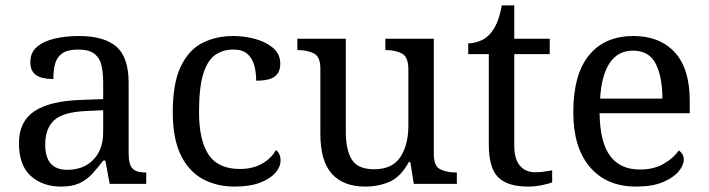

<svg xmlns="http://www.w3.org/2000/svg" viewBox="-20 -679 2617 709"><path d="M205 10Q138 10 94 -29Q50 -68 50 -150Q50 -230 106.5 -268Q163 -306 278 -310L361 -313V-373Q361 -409 355 -436.5Q349 -464 329 -480Q309 -496 268 -496Q230 -496 210 -482Q190 -468 183.5 -443.5Q177 -419 177 -387Q135 -387 113.5 -401.5Q92 -416 92 -450Q92 -485 116.5 -506Q141 -527 182 -536.5Q223 -546 272 -546Q364 -546 409.5 -507Q455 -468 455 -373V-114Q455 -72 469 -57Q483 -42 517 -42H520V0H385L369 -86H361Q340 -58 320 -36.5Q300 -15 273.5 -2.5Q247 10 205 10ZM228 -52Q289 -52 325 -89.5Q361 -127 361 -191V-272L297 -269Q212 -265 179.5 -234.5Q147 -204 147 -145Q147 -52 228 -52Z M846 10Q780 10 728.5 -18Q677 -46 647.5 -106.5Q618 -167 618 -265Q618 -372 647.5 -433.5Q677 -495 727.5 -520.5Q778 -546 841 -546Q883 -546 923 -535Q963 -524 989 -501.5Q1015 -479 1015 -444Q1015 -421 1005 -407Q995 -393 975.5 -387Q956 -381 926 -381Q926 -413 918.5 -439Q911 -465 893 -480.5Q875 -496 841 -496Q803 -496 774.5 -476Q746 -456 730.5 -406Q715 -356 715 -266Q715 -160 750.5 -107.5Q786 -55 866 -55Q913 -55 947.5 -74.5Q982 -94 999 -125Q1007 -119 1011.5 -109.5Q1016 -100 1016 -86Q1016 -63 997 -41Q978 -19 940.5 -4.5Q903 10 846 10Z M1328 10Q1249 10 1206 -36.5Q1163 -83 1163 -186V-426Q1163 -470 1138.5 -482Q1114 -494 1081 -494H1078V-536H1257V-191Q1257 -126 1279 -90Q1301 -54 1362 -54Q1428 -54 1458 -98.5Q1488 -143 1488 -216V-422Q1488 -469 1464 -481.5Q1440 -494 1406 -494H1403V-536H1582V-109Q1582 -65 1606.5 -53.5Q1631 -42 1664 -42H1667V0H1508L1495 -81H1490Q1459 -25 1418 -7.5Q1377 10 1328 10Z M1930 10Q1854 10 1819.5 -24.5Q1785 -59 1785 -145V-479H1709V-519Q1727 -519 1749 -526.5Q1771 -534 1787 -551Q1804 -569 1815 -595Q1826 -621 1833 -659H1879V-536H2010V-479H1879V-142Q1879 -91 1900 -67Q1921 -43 1955 -43Q1973 -43 1988 -45Q2003 -47 2019 -50V-6Q2006 0 1980 5Q1954 10 1930 10Z M2329 10Q2220 10 2158.5 -62Q2097 -134 2097 -264Q2097 -404 2155 -475Q2213 -546 2319 -546Q2416 -546 2471.5 -486Q2527 -426 2527 -307V-261H2194Q2196 -152 2233.5 -102.5Q2271 -53 2343 -53Q2395 -53 2431.5 -74.5Q2468 -96 2486 -123Q2493 -120 2499 -111Q2505 -102 2505 -89Q2505 -69 2486 -46Q2467 -23 2428 -6.5Q2389 10 2329 10ZM2426 -315Q2426 -395 2401.5 -443.5Q2377 -492 2317 -492Q2262 -492 2231.5 -446.5Q2201 -401 2196 -315Z"/></svg>

Font: Noto Naskh Arabic UI
Style: Regular
Weight: 400
Designer: Monotype Design Team, David Williams, Mohamad Dakak and Nizar Qandah
Foundry: Monotype Imaging Inc.
Version: Version 2.014